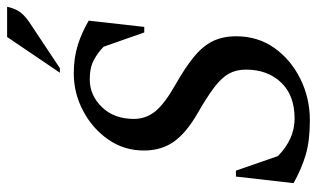

<svg xmlns="http://www.w3.org/2000/svg" viewBox="-200 -702 912 553"><g transform="rotate(-90 256.5 -426.0)"><path d="M186 10Q127 10 86.5 -2Q46 -14 5 -37L24 -203H41L83 -82Q132 -34 191 -34Q258 -34 295 -73Q332 -112 332 -174Q332 -202 320.5 -223Q309 -244 281.5 -265Q254 -286 207 -313Q151 -345 125 -381Q99 -417 99 -468Q99 -525 130.5 -570.5Q162 -616 213 -643Q264 -670 321 -670Q366 -670 402.5 -658.5Q439 -647 473 -627L455 -467H439L398 -584Q382 -600 360 -612Q338 -624 304 -624Q258 -624 224 -589Q190 -554 190 -497Q190 -462 212 -435Q234 -408 289 -377Q340 -348 370.5 -322.5Q401 -297 414.5 -268.5Q428 -240 428 -202Q428 -140 394.5 -92.5Q361 -45 305.5 -17.5Q250 10 186 10ZM323 -710 426 -862H513Q510 -847 502 -831.5Q494 -816 470 -799L336 -710Z"/></g></svg>

Font: Spectral SC Medium
Style: Italic
Weight: 500
Italic angle: -10°
Designer: Jean-Baptiste Levee
Foundry: Production Type
Version: Version 2.001